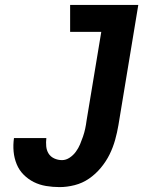

<svg xmlns="http://www.w3.org/2000/svg" viewBox="-20 -755 640 783"><path d="M223 8Q195 8 168 3.5Q141 -1 118 -12.5Q95 -24 76.5 -42.5Q58 -61 48 -85.5Q38 -110 35.5 -137Q33 -164 37 -192H169Q167 -175 168.5 -158.5Q170 -142 178 -129Q186 -116 201 -109Q216 -102 233 -102Q249 -102 264 -112Q279 -122 289.5 -136.5Q300 -151 306.5 -166.5Q313 -182 318.5 -198Q324 -214 327.5 -230.5Q331 -247 333 -263L393 -625H266V-735H544L463 -245Q458 -215 449.5 -184.5Q441 -154 427 -125.5Q413 -97 391.5 -71Q370 -45 343 -26.5Q316 -8 284.5 0Q253 8 223 8Z"/></svg>

Font: Iosevka HT Extrabold Extended
Style: Italic
Weight: 800
Width: 7
Italic angle: -9°
Monospace: yes
Designer: Belleve Invis
Foundry: Belleve Invis
Version: Version 32.3.0; ttfautohint (v1.8.4)